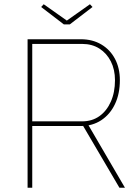

<svg xmlns="http://www.w3.org/2000/svg" viewBox="-20 -885 649 905"><path d="M110 0V-700H361Q416 -700 457.5 -675.5Q499 -651 522 -607.5Q545 -564 545 -507Q545 -443 522 -394.5Q499 -346 457.5 -318.5Q416 -291 361 -291H132V0ZM543 0 368 -298 391 -305 569 0ZM132 -313H367Q414 -313 448.5 -337.5Q483 -362 502.5 -406Q522 -450 522 -507Q522 -557 502.5 -595.5Q483 -634 448.5 -656Q414 -678 367 -678H132ZM281 -770 174 -852 186 -865 295 -788 404 -865 416 -852 309 -770Z"/></svg>

Font: Mach Thin
Style: Regular
Weight: 250
Version: Version 1.002